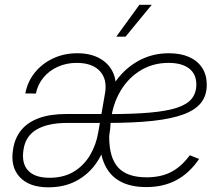

<svg xmlns="http://www.w3.org/2000/svg" viewBox="-20 -777 936 807"><path d="M183.1 10.3Q102.5 10.3 62.5 -33.2Q22.5 -76.7 35.2 -150.9Q42.5 -197.3 69.1 -230Q95.7 -262.7 143.1 -280.3Q190.4 -297.9 260.7 -297.9Q287.6 -297.9 313 -297.9Q338.4 -297.9 365.5 -297.9Q392.6 -297.9 422.4 -297.9L418.5 -260.3Q380.4 -260.3 340.1 -260.3Q299.8 -260.3 262.7 -260.3Q182.1 -260.3 135 -233.2Q87.9 -206.1 79.1 -149.9Q69.3 -91.8 97.7 -60.8Q126 -29.8 188 -29.8Q247.6 -29.8 290 -55.4Q332.5 -81.1 358.4 -124.8Q384.3 -168.5 393.1 -221.7L421.4 -384.8Q431.6 -443.8 399.7 -478.3Q367.7 -512.7 301.8 -512.7Q259.3 -512.7 222.9 -496.3Q186.5 -480 162.4 -450.7Q138.2 -421.4 130.9 -383.8L86.4 -384.3Q95.7 -433.6 126.2 -471.7Q156.7 -509.8 203.1 -531.5Q249.5 -553.2 304.7 -553.2Q359.9 -553.2 398.4 -532Q437 -510.7 454.6 -473.1Q472.2 -435.5 463.9 -387.2L430.2 -188L427.2 -186Q413.1 -129.9 380.4 -85.4Q347.7 -41 298.3 -15.4Q249 10.3 183.1 10.3ZM595.2 9.3Q529.3 9.3 485.6 -14.4Q441.9 -38.1 420.2 -85.2Q398.4 -132.3 398.4 -202.1Q398.4 -278.3 419.9 -342.5Q441.4 -406.7 480.7 -453.9Q520 -501 573.2 -527.1Q626.5 -553.2 689.9 -553.2Q739.3 -553.2 774.9 -537.4Q810.5 -521.5 829.8 -491.7Q849.1 -461.9 849.1 -420.4Q849.1 -376.5 825.7 -345.9Q802.2 -315.4 752.2 -296.6Q702.1 -277.8 622.3 -269Q542.5 -260.3 428.7 -260.3L432.6 -297.4Q538.1 -297.4 609.6 -303.7Q681.2 -310.1 724.1 -324.2Q767.1 -338.4 786.1 -362.5Q805.2 -386.7 805.2 -421.9Q805.2 -465.8 774.7 -489.3Q744.1 -512.7 688 -512.7Q619.6 -512.7 565.2 -477.5Q510.7 -442.4 478.5 -380.4Q446.3 -318.4 443.4 -237.3Q441.9 -227.1 440.9 -220.2Q439.9 -213.4 439.5 -209.2Q439 -205.1 439 -201.2Q439 -113.8 476.8 -72.8Q514.6 -31.7 596.2 -31.7Q656.2 -31.7 699.2 -54Q742.2 -76.2 777.8 -124.5L816.9 -108.9Q776.4 -49.3 721.7 -20Q667 9.3 595.2 9.3ZM468.8 -623 565.9 -756.8H617.7L507.8 -623Z"/></svg>

Font: Inter 17pt ExtraLight
Style: Italic
Weight: 250
Italic angle: -9.3988°
Version: Version 4.001;git-66647c0bb